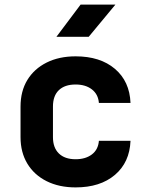

<svg xmlns="http://www.w3.org/2000/svg" viewBox="-20 -805 640 835"><path d="M308.8 10Q236.9 10 182.7 -17.1Q128.6 -44.2 98.9 -93.4Q69.3 -142.6 69.3 -208.5V-341.5Q69.3 -408.4 98.9 -457.1Q128.6 -505.8 182.7 -532.9Q236.9 -560 308.8 -560Q415.7 -560 479.8 -505.6Q543.8 -451.2 547.6 -357.3H410.1Q407.1 -395 379.6 -416.3Q352.1 -437.5 308.8 -437.5Q261.7 -437.5 236 -412.9Q210.3 -388.4 210.3 -341.7V-208.5Q210.3 -162.6 236 -137.6Q261.7 -112.5 308.8 -112.5Q352.1 -112.5 379.6 -133.4Q407.1 -154.3 410.1 -192.7H547.6Q543.8 -98.8 479.8 -44.4Q415.7 10 308.8 10ZM225.4 -645 330.5 -785H481.9L365.8 -645Z"/></svg>

Font: JetBrains Mono
Style: Regular
Weight: 400
Monospace: yes
Designer: Philipp Nurullin, Konstantin Bulenkov
Foundry: JetBrains
Version: Version 2.305